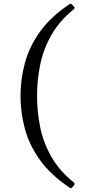

<svg xmlns="http://www.w3.org/2000/svg" viewBox="-20 -860 452 1011"><path d="M360 127Q353 134 346 128Q247 61 190.5 -17.5Q134 -96 111 -182Q88 -268 88 -355Q88 -442 111 -528Q134 -614 190.5 -693Q247 -772 346 -838Q354 -844 360 -835L370 -824Q377 -817 368 -811Q292 -749 250 -674.5Q208 -600 191.5 -518.5Q175 -437 175 -355Q175 -273 191.5 -191Q208 -109 250.5 -34.5Q293 40 369 101Q375 107 370 115Z"/></svg>

Font: Hahmlet
Style: Regular
Weight: 400
Designer: Minjoo Ham & Mark Frömberg
Foundry: hypertype
Version: Version 1.002